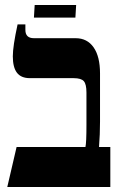

<svg xmlns="http://www.w3.org/2000/svg" viewBox="-20 -744 471 764"><path d="M46 -159H320Q324 -176 324 -247V-376Q324 -409 313.5 -421Q303 -433 273 -433H99Q64 -433 47.5 -454.5Q31 -476 31 -520Q31 -560 50 -647H81V-625Q81 -592 115 -592H281Q327 -592 352.5 -555.5Q378 -519 378 -452V-260Q378 -209 374 -159H419V0H9ZM118 -724H283L280 -674H115Z"/></svg>

Font: Noto Serif Hebrew CondExtraBold
Style: Regular
Weight: 800
Width: 3
Designer: Monotype Design Team
Foundry: Monotype Imaging Inc.
Version: Version 1.000